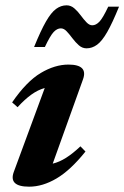

<svg xmlns="http://www.w3.org/2000/svg" viewBox="-20 -688 467 721"><path d="M32 -43 148 -357.5Q122.5 -350.5 97.8 -332.8Q73 -315 46 -285.5L25.5 -303.5Q79.5 -382 132.8 -413.8Q186 -445.5 237 -445.5Q312 -445.5 291.5 -389.5L178 -73.5Q203 -79.5 228.2 -95.5Q253.5 -111.5 282 -138.5L301 -119Q244.5 -48.5 192.2 -17.8Q140 13 89.5 13Q11 13 32 -43ZM427 -663Q402 -601.5 382.5 -567.5Q363 -533.5 344.5 -520Q326 -506.5 305 -506.5Q289 -506.5 276.2 -517.8Q263.5 -529 252.2 -544Q241 -559 230.5 -570.2Q220 -581.5 208.5 -581.5Q194.5 -581.5 181.5 -567.8Q168.5 -554 148.5 -511.5H108Q133 -573 152.5 -607Q172 -641 190.5 -654.5Q209 -668 230 -668Q246 -668 259 -656.8Q272 -645.5 283 -630.5Q294 -615.5 304.8 -604.2Q315.5 -593 326.5 -593Q340.5 -593 353.5 -606.8Q366.5 -620.5 386.5 -663Z"/></svg>

Font: Newsreader 16pt
Style: Bold Italic
Weight: 700
Italic angle: -17°
Designer: Hugues Gentile
Foundry: Production Type
Version: Version 1.003; ttfautohint (v1.8.3)